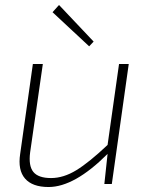

<svg xmlns="http://www.w3.org/2000/svg" viewBox="-20 -739 599 771"><path d="M338 -553 191 -690 217 -719 356 -572ZM497 -482 429 0H399L412 -121Q279 12 175 12Q110 12 80.5 -22Q51 -56 61 -121L112 -482H152L101 -127Q94 -73 114 -48.5Q134 -24 185 -24Q235 -24 286.5 -55.5Q338 -87 412 -157L458 -482Z"/></svg>

Font: Exo 2.0 Extra Light
Style: Italic
Weight: 250
Italic angle: -8°
Designer: Natanael Gama
Version: Version 1.001;PS 001.001;hotconv 1.0.70;makeotf.lib2.5.58329